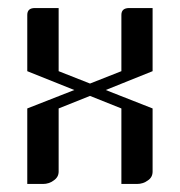

<svg xmlns="http://www.w3.org/2000/svg" viewBox="-20 -458 448 478"><path d="M47.9 0V-188L165 -233.9L47.9 -280.8V-420.9Q47.9 -438 66.9 -438H126V-280.8L204.1 -250L282.2 -280.8V-420.9Q282.2 -438 301.8 -438H359.9V-280.8L243.2 -233.9L359.9 -188V-30.8Q359.9 -16.6 348.1 -8.8Q336.4 0 320.8 0H282.2V-188L204.1 -219.2L126 -188V-30.8Q126 -17.1 113.8 -8.8Q102.1 0 86.9 0Z"/></svg>

Font: Hhenum
Style: Regular
Weight: 400
Designer: T. Christopher White
Version: Version 1.0